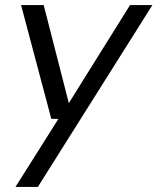

<svg xmlns="http://www.w3.org/2000/svg" viewBox="-20 -516 620 756"><path d="M41 220 210 -48H182L63 -496H152L251 -110L492 -496H580L129 220Z"/></svg>

Font: DeepMind Sans
Style: Italic
Weight: 400
Italic angle: -10°
Designer: Jonny Pinhorn / Modifications: Colophon Foundry
Foundry: Colophon Foundry
Version: Version 1.002; ttfautohint (v1.8.2)